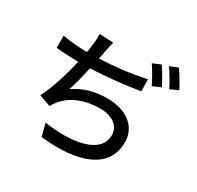

<svg xmlns="http://www.w3.org/2000/svg" viewBox="-187 -1071 1374 1339"><g transform="rotate(30 500.0 -401.0)"><path d="M740 -675C620 -648 485 -634 372 -629L383 -684C388 -713 394 -745 403 -775L291 -780C292 -751 291 -727 286 -691C284 -674 281 -652 276 -627H274C213 -627 135 -634 79 -644V-546C132 -541 193 -538 258 -537C233 -428 194 -296 146 -203L239 -170C248 -187 256 -200 269 -215C331 -292 436 -332 553 -332C660 -332 717 -279 717 -212C717 -56 496 -23 273 -56L300 45C609 78 821 0 821 -214C821 -335 723 -418 564 -418C462 -418 383 -396 300 -342C318 -393 336 -468 352 -539C480 -544 632 -560 742 -579ZM707 -785C734 -747 767 -687 787 -646L852 -675C833 -714 797 -776 772 -812ZM821 -827C849 -790 882 -732 903 -689L968 -718C950 -754 912 -817 886 -854Z"/></g></svg>

Font: Noto Sans CJK KR Medium
Style: Regular
Weight: 500
Designer: Ryoko NISHIZUKA (kana & ideographs); Paul D. Hunt (Latin, Greek & Cyrillic); Wenlong ZHANG (bopomofo); Sandoll Communica
Foundry: Adobe Systems Incorporated
Version: Version 1.004;PS 1.004;hotconv 1.0.82;makeotf.lib2.5.63406